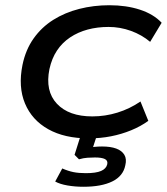

<svg xmlns="http://www.w3.org/2000/svg" viewBox="-20 -520 638 734"><path d="M319 9Q227 9 164.5 -26Q102 -61 75.5 -124.5Q49 -188 66 -272Q78 -330 108.5 -373Q139 -416 183.5 -444Q228 -472 283 -486Q338 -500 398 -500Q463 -500 515 -483Q567 -466 598 -433L554 -360Q522 -387 480.5 -402Q439 -417 395 -417Q352 -417 315 -407Q278 -397 248 -377Q218 -357 198 -327Q178 -297 169 -256Q152 -172 197.5 -123.5Q243 -75 333 -75Q382 -75 429 -89.5Q476 -104 517 -132L547 -58Q518 -37 481.5 -22Q445 -7 404.5 1Q364 9 319 9ZM299 194Q267 194 238 189Q209 184 191 174L218 124Q241 134 261 138Q281 142 308 142Q347 142 366.5 133.5Q386 125 390 108Q393 94 381 88Q369 82 343 82Q330 82 314.5 83Q299 84 282 89L265 72L294 -20H356L331 57L304 48Q325 43 340.5 41.5Q356 40 370 40Q403 40 424.5 48Q446 56 455.5 72Q465 88 459 112Q451 153 409.5 173.5Q368 194 299 194Z"/></svg>

Font: Nunito Sans 10pt Expanded Medium
Style: Italic
Weight: 500
Width: 7
Italic angle: -9°
Designer: Vernon Adams
Foundry: Vernon Adams
Version: Version 3.101;gftools[0.9.27]